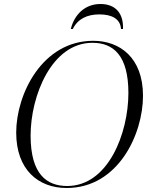

<svg xmlns="http://www.w3.org/2000/svg" viewBox="-20 -929 758 960"><path d="M334 -784H344C369 -835 416 -857 477 -857C540 -857 582 -834 585 -784H595C598 -862 558 -909 482 -909C403 -909 351 -854 334 -784ZM313 11C571 11 695 -258 695 -450C695 -641 579 -725 446 -725C191 -725 61 -458 61 -266C61 -81 171 11 313 11ZM316 1C215 1 133 -56 133 -251C133 -451 239 -715 442 -715C546 -715 622 -653 622 -464C622 -263 521 1 316 1Z"/></svg>

Font: Noto Serif Display Light
Style: Italic
Weight: 300
Italic angle: -12°
Designer: Monotype Design Team
Foundry: Monotype Imaging Inc.
Version: Version 2.009